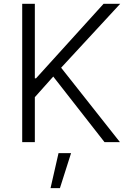

<svg xmlns="http://www.w3.org/2000/svg" viewBox="-20 -747 680 1009"><path d="M96.7 0V-727.1H163.1V-335.4H169.4L524.4 -727.1H611.8L301.3 -391.1L610.4 0H529.3L259.8 -344.7L163.1 -236.3V0ZM245.6 241.7 287.6 57.6H353.5L294.9 241.7Z"/></svg>

Font: Interop Light
Style: Regular
Weight: 300
Designer: Rasmus Andersson, Google, Jang Haemin
Foundry: jhaemin
Version: Version 1.007